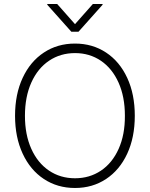

<svg xmlns="http://www.w3.org/2000/svg" viewBox="-20 -936 754 966"><path d="M357.4 9.8Q269 9.8 200.7 -35.4Q132.3 -80.6 94 -163.1Q55.7 -245.6 55.7 -353.5Q55.7 -461.9 94 -544.2Q132.3 -626.5 200.7 -671.6Q269 -716.8 357.4 -716.8Q445.3 -716.8 513.7 -671.6Q582 -626.5 620.1 -544.2Q658.2 -461.9 658.2 -353.5Q658.2 -245.1 620.1 -162.8Q582 -80.6 513.7 -35.4Q445.3 9.8 357.4 9.8ZM357.4 -668.9Q284.2 -668.9 227.1 -630.6Q169.9 -592.3 137.7 -520.8Q105.5 -449.2 105.5 -353.5Q105.5 -258.3 137.5 -187.3Q169.4 -116.2 226.6 -77.6Q283.7 -39.1 357.4 -39.1Q430.7 -39.1 487.8 -77.4Q544.9 -115.7 576.9 -187Q608.9 -258.3 608.4 -353.5Q608.4 -449.2 576.4 -520.5Q544.4 -591.8 487.5 -630.4Q430.7 -668.9 357.4 -668.9ZM357.4 -814.5 447.3 -916H496.1V-912.1L375 -776.4H338.9L217.8 -912.1V-916H267.6Z"/></svg>

Font: Pretendard JP ExtraLight
Style: Regular
Weight: 200
Designer: Base glyphs from Inter by Rasmus Andersson; Hangeul glyphs from Noto Sans CJK(Source Han Sans) by Jang Soo-young and Kan
Foundry: Kil Hyung-jin
Version: Version 1.309